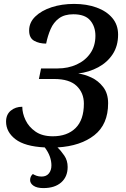

<svg xmlns="http://www.w3.org/2000/svg" viewBox="-20 -744 646 982"><path d="M202 218Q169 218 151.5 206Q134 194 134 177Q134 158 148 146Q156 151 167 155Q178 159 193 159Q217 159 230 143Q243 127 243 102Q243 80 235 57Q227 34 209 10Q107 5 59 -32Q11 -69 11 -122Q11 -158 35 -178Q59 -198 94 -198Q94 -165 110.5 -130Q127 -95 161.5 -71Q196 -47 250 -47Q324 -47 366.5 -89Q409 -131 409 -214Q409 -269 372 -304.5Q335 -340 257 -340H179L190 -394H275Q328 -394 372 -414Q416 -434 442 -471.5Q468 -509 468 -561Q468 -608 441.5 -639.5Q415 -671 355 -671Q310 -671 282 -650.5Q254 -630 239 -595.5Q224 -561 216 -521Q180 -521 154.5 -535.5Q129 -550 129 -588Q129 -629 160.5 -659.5Q192 -690 244 -707Q296 -724 359 -724Q423 -724 474 -705.5Q525 -687 554.5 -652Q584 -617 584 -567Q584 -509 556.5 -467Q529 -425 482.5 -400Q436 -375 380 -368Q412 -364 447.5 -347.5Q483 -331 508 -298.5Q533 -266 533 -216Q533 -108 462.5 -52.5Q392 3 274 10Q292 27 309 52Q326 77 326 110Q326 160 293 189Q260 218 202 218Z"/></svg>

Font: Noto Serif Medium
Style: Italic
Weight: 500
Italic angle: -12°
Designer: Monotype Design Team
Foundry: Monotype Imaging Inc.
Version: Version 2.014; ttfautohint (v1.8.4.7-5d5b)